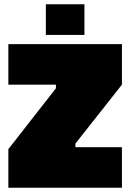

<svg xmlns="http://www.w3.org/2000/svg" viewBox="-20 -876 609 896"><path d="M19 -481V-670H549V-481L332 -206V-189H549V0H19V-180L241 -464V-481ZM194 -713V-856H374V-713Z"/></svg>

Font: Titillium Web
Style: Black
Weight: 900
Version: Version 1.001;PS 35.000;hotconv 1.0.70;makeotf.lib2.5.55311